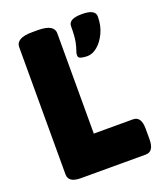

<svg xmlns="http://www.w3.org/2000/svg" viewBox="-131 -789 746 876"><g transform="rotate(-20 242.0 -351.0)"><path d="M110 0Q50 0 50 -40V-659Q50 -679 69 -690.5Q88 -702 130 -702H155Q197 -702 216 -690.5Q235 -679 235 -659V-171H425Q465 -171 465 -111V-60Q465 0 425 0ZM329 -513Q313 -513 299 -516.5Q285 -520 285 -533Q285 -543 290 -555.5Q295 -568 300 -593Q305 -618 305 -667Q305 -684 320.5 -693Q336 -702 371 -702Q435 -702 435 -667Q435 -623 418.5 -588Q402 -553 378 -533Q354 -513 329 -513Z"/></g></svg>

Font: Asap Black
Style: Regular
Weight: 900
Designer: Pablo Cosgaya
Foundry: Omnibus-Type
Version: Version 3.001; ttfautohint (v1.8.4.7-5d5b)